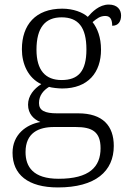

<svg xmlns="http://www.w3.org/2000/svg" viewBox="-20 -582 565 842"><path d="M234 240C399 240 479 169 479 58C479 -30 431 -85 323 -85H230C177 -85 151 -97 151 -130C151 -164 171 -186 195 -201C207 -197 237 -194 253 -194C367 -194 423 -265 423 -364C423 -419 407 -458 386 -485C405 -501 419 -512 442 -512C465 -512 472 -494 472 -469C499 -469 511 -488 511 -514C511 -540 494 -562 457 -562C415 -562 383 -529 365 -508C343 -528 301 -544 253 -544C136 -544 76 -473 76 -366C76 -302 103 -240 161 -213C129 -193 103 -162 103 -123C103 -82 129 -58 157 -47C95 -36 35 8 35 88C35 183 102 240 234 240ZM250 -231C180 -231 140 -273 140 -364C140 -462 179 -506 250 -506C323 -506 359 -463 359 -365C359 -269 323 -231 250 -231ZM237 202C125 202 92 149 92 85C92 0 150 -25 217 -25H312C383 -25 421 -5 421 68C421 150 372 202 237 202Z"/></svg>

Font: Noto Serif Telugu Light
Style: Regular
Weight: 300
Designer: Jelle Bosma - Monotype Design Team
Foundry: Monotype Imaging Inc.
Version: Version 2.005